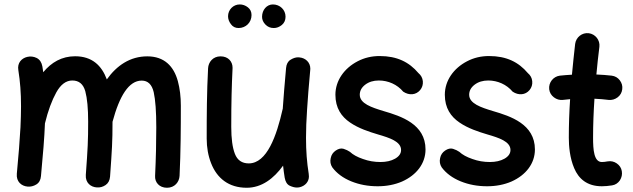

<svg xmlns="http://www.w3.org/2000/svg" viewBox="-20 -800 2883 874"><path d="M56.6 -9.3C53.2 27.3 78.1 46.9 105 49.3C119.1 50.8 132.8 47.4 145.5 39.6C158.2 31.7 165 19 166.5 1.5C175.8 -96.2 182.1 -173.3 184.6 -238.3C198.7 -296.4 216.3 -343.3 236.3 -379.4C256.3 -415.5 280.8 -433.6 309.1 -433.6C339.4 -433.6 358.9 -417.5 368.2 -384.8C377 -352.1 381.3 -306.2 381.3 -246.1C381.3 -159.7 379.4 -123.5 370.6 -3.9C368.2 32.7 393.6 51.8 421.4 53.2C435.1 54.2 448.2 50.8 460.4 42.5C472.7 34.2 479.5 21.5 481 3.9C489.7 -118.7 492.2 -153.8 492.2 -245.6C523.9 -363.3 566.4 -433.1 625 -433.1C653.3 -433.1 671.4 -415.5 679.7 -380.4C687.5 -345.2 691.4 -292 691.4 -220.7C691.4 -152.3 689.9 -82 686 0.5C684.1 29.3 704.6 54.7 740.2 54.7C775.4 54.7 795.9 28.3 797.4 0.5C802.7 -108.9 803.2 -215.8 803.2 -319.3C803.2 -359.4 798.8 -396.5 789.6 -430.7C771 -498.5 728 -543.5 650.4 -543.5C572.8 -543.5 511.7 -502.4 466.3 -438.5C442.9 -501.5 399.4 -543.9 321.8 -543.9C261.2 -543.9 213.9 -516.1 176.8 -471.2C175.3 -480 174.3 -488.8 172.9 -497.6C169.4 -516.1 161.1 -528.8 147 -536.1C132.8 -543 118.2 -544.4 104 -541C79.1 -535.2 57.6 -514.2 63.5 -480.5C71.8 -427.7 75.7 -378.4 75.7 -315.9C75.7 -287.1 74.7 -255.4 73.2 -220.2C72.8 -218.3 72.8 -216.3 72.8 -214.8C69.8 -160.6 64.5 -91.8 56.6 -9.3Z M1392.1 -480C1392.6 -482.4 1392.6 -484.9 1392.6 -487.3C1392.6 -516.1 1370.6 -536.1 1343.8 -538.6C1341.3 -539.1 1339.4 -539.1 1336.9 -539.1C1325.7 -539.1 1314 -535.2 1302.2 -527.8C1290.5 -520.5 1283.7 -507.8 1282.2 -490.2C1275.9 -418.5 1270.5 -357.9 1267.1 -304.7L1266.6 -303.2C1239.3 -182.1 1195.3 -56.2 1112.3 -56.2C1081.5 -56.2 1060.5 -70.8 1049.3 -99.6C1038.1 -128.4 1032.7 -169.4 1032.7 -222.2C1032.7 -338.4 1034.7 -405.8 1038.6 -489.3V-492.2C1038.6 -518.1 1020.5 -543.5 983.9 -543.5C949.2 -543.5 928.7 -517.1 927.2 -489.3C921.4 -379.9 920.9 -272.9 920.9 -169.4C920.9 -128.4 927.7 -90.8 940.9 -57.1C967.3 10.7 1020.5 54.7 1103 54.7C1171.4 54.7 1226.1 12.7 1268.6 -45.9C1270.5 -27.8 1272.9 -9.8 1275.9 8.8C1279.3 27.3 1286.6 39.6 1298.8 45.4C1310.5 50.8 1321.3 53.7 1331.1 53.7C1335.4 53.7 1340.3 53.2 1344.7 52.2C1370.1 45.9 1386.2 26.4 1386.2 3.4C1386.2 -0.5 1385.7 -4.4 1385.3 -8.8C1377 -61.5 1373 -110.8 1373 -172.9C1373 -210.4 1374.5 -253.4 1377.9 -302.2C1380.9 -351.1 1385.7 -410.2 1392.1 -480ZM1279.8 -724.1C1279.8 -754.9 1254.9 -779.8 1222.2 -779.8C1194.3 -779.8 1172.9 -754.9 1172.9 -723.6C1172.9 -710.9 1177.7 -699.2 1188 -688.5C1198.2 -677.7 1210.9 -672.4 1226.1 -672.4C1239.7 -672.4 1252 -677.2 1263.2 -686.5C1274.4 -695.8 1279.8 -708.5 1279.8 -724.1ZM1125 -731.4C1125 -746.1 1119.6 -757.8 1108.4 -766.6C1097.2 -775.4 1084.5 -779.8 1071.3 -779.8C1041.5 -779.8 1018.1 -755.4 1018.1 -726.1C1018.1 -713.4 1022.5 -701.2 1031.2 -689.9C1039.6 -678.2 1051.3 -672.4 1065.9 -672.4C1099.1 -672.4 1125 -697.8 1125 -731.4Z M1892.6 -390.1C1901.9 -401.4 1906.2 -415 1904.8 -430.2C1903.3 -445.3 1896.5 -457.5 1884.8 -467.3C1842.3 -517.6 1787.1 -544.9 1708.5 -544.9C1671.9 -544.9 1638.7 -537.1 1607.9 -521C1546.9 -489.3 1506.8 -433.1 1506.8 -368.7C1506.8 -308.1 1534.2 -269 1573.7 -242.2C1612.8 -215.3 1660.2 -200.2 1700.7 -188C1753.9 -172.4 1805.7 -155.8 1805.7 -117.2C1805.7 -101.1 1796.4 -87.9 1778.3 -77.6C1760.3 -67.4 1737.8 -62.5 1711.9 -62.5C1684.1 -62.5 1657.7 -66.9 1632.3 -76.2C1606.4 -85 1586.9 -95.7 1572.8 -108.9C1564.9 -114.3 1555.2 -119.1 1543.9 -122.6C1532.7 -126 1520.5 -123 1508.3 -114.7C1496.1 -106.4 1488.3 -95.2 1485.4 -80.1C1481.9 -64.9 1484.4 -50.8 1492.7 -38.1C1512.7 -11.2 1541.5 10.3 1578.6 25.4C1615.7 40.5 1655.8 47.9 1699.2 47.9C1740.2 47.9 1777.3 40.5 1810.1 26.4C1876 -2.9 1917 -55.7 1917 -119.6C1917 -234.9 1806.2 -271 1726.1 -294.4C1671.4 -311 1617.7 -328.6 1617.7 -368.7C1617.7 -386.7 1626 -401.9 1642.6 -414.6C1659.2 -427.2 1679.7 -433.6 1704.6 -433.6C1747.1 -433.6 1788.1 -415.5 1815.4 -382.8C1842.3 -364.7 1873.5 -367.2 1892.6 -390.1Z M2390.6 -390.1C2399.9 -401.4 2404.3 -415 2402.8 -430.2C2401.4 -445.3 2394.5 -457.5 2382.8 -467.3C2340.3 -517.6 2285.2 -544.9 2206.5 -544.9C2169.9 -544.9 2136.7 -537.1 2106 -521C2044.9 -489.3 2004.9 -433.1 2004.9 -368.7C2004.9 -308.1 2032.2 -269 2071.8 -242.2C2110.8 -215.3 2158.2 -200.2 2198.7 -188C2252 -172.4 2303.7 -155.8 2303.7 -117.2C2303.7 -101.1 2294.4 -87.9 2276.4 -77.6C2258.3 -67.4 2235.8 -62.5 2210 -62.5C2182.1 -62.5 2155.8 -66.9 2130.4 -76.2C2104.5 -85 2085 -95.7 2070.8 -108.9C2063 -114.3 2053.2 -119.1 2042 -122.6C2030.8 -126 2018.6 -123 2006.3 -114.7C1994.1 -106.4 1986.3 -95.2 1983.4 -80.1C1980 -64.9 1982.4 -50.8 1990.7 -38.1C2010.7 -11.2 2039.6 10.3 2076.7 25.4C2113.8 40.5 2153.8 47.9 2197.3 47.9C2238.3 47.9 2275.4 40.5 2308.1 26.4C2374 -2.9 2415 -55.7 2415 -119.6C2415 -234.9 2304.2 -271 2224.1 -294.4C2169.4 -311 2115.7 -328.6 2115.7 -368.7C2115.7 -386.7 2124 -401.9 2140.6 -414.6C2157.2 -427.2 2177.7 -433.6 2202.6 -433.6C2245.1 -433.6 2286.1 -415.5 2313.5 -382.8C2340.3 -364.7 2371.6 -367.2 2390.6 -390.1Z M2812.5 -393.6C2814.5 -408.7 2810.5 -422.4 2801.3 -434.6C2792 -446.8 2779.8 -453.6 2764.6 -455.6C2742.7 -458 2719.2 -460 2694.8 -460.9C2698.7 -503.4 2703.1 -544.9 2708.5 -587.4C2711.9 -617.2 2690.4 -645 2659.7 -648.9C2629.9 -652.3 2602.1 -630.9 2598.1 -600.1C2592.8 -553.7 2587.9 -506.8 2583.5 -460C2564.9 -459 2546.4 -457.5 2528.3 -455.6C2498.5 -451.7 2476.6 -424.3 2480 -393.6C2481.9 -378.4 2489.3 -366.2 2501.5 -356.9C2513.7 -347.7 2526.9 -343.8 2542 -345.2C2552.7 -346.7 2564 -347.7 2575.2 -348.6C2571.3 -290.5 2569.3 -232.4 2569.3 -173.3C2569.3 -134.8 2573.7 -81.1 2593.8 -34.2C2613.8 13.2 2651.9 47.9 2719.7 47.9C2733.9 47.9 2750 46.4 2766.1 43.9C2781.2 41.5 2793 33.7 2801.8 21C2810.1 7.8 2813 -5.9 2810.5 -21C2808.1 -35.6 2800.3 -47.4 2787.6 -56.2C2774.9 -64.9 2761.2 -67.9 2746.1 -65.4C2736.3 -63.5 2727.5 -62.5 2719.7 -62.5C2683.6 -62.5 2679.7 -118.2 2679.7 -173.3C2679.7 -232.4 2682.1 -292 2686 -350.6C2709 -349.6 2730.5 -347.7 2750.5 -345.2C2765.6 -343.8 2779.3 -347.7 2791.5 -356.9C2803.7 -366.2 2810.5 -378.4 2812.5 -393.6Z"/></svg>

Font: Mikhak SemiBold
Style: Regular
Weight: 600
Designer: Amin Abedi
Version: Version 3.2